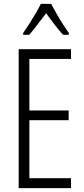

<svg xmlns="http://www.w3.org/2000/svg" viewBox="-20 -967 432 987"><path d="M345 0H76V-714H345V-664H131V-399H333V-349H131V-51H345ZM243 -947Q255 -924 272 -894.5Q289 -865 306 -838.5Q323 -812 334 -797V-788H304Q283 -811 260.5 -840.5Q238 -870 217 -899Q196 -872 172.5 -840.5Q149 -809 130 -788H99V-797Q113 -817 130 -843.5Q147 -870 163 -897.5Q179 -925 190 -947Z"/></svg>

Font: Noto Sans Gurmukhi ExtraCondensed Light
Style: Regular
Weight: 300
Width: 2
Designer: Jelle Bosma - Monotype Design Team
Foundry: Monotype Imaging Inc.
Version: Version 2.004; ttfautohint (v1.8.4.7-5d5b)